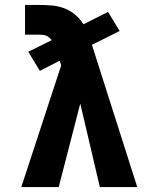

<svg xmlns="http://www.w3.org/2000/svg" viewBox="-20 -755 640 775"><path d="M66 0 227 -491 221 -510 141 -469 94 -546 189 -593Q184 -599 178 -604Q172 -609 165 -611.5Q158 -614 150.5 -614.5Q143 -615 135 -615H81V-735H135Q161 -735 187.5 -733Q214 -731 238.5 -722Q263 -713 283 -696Q303 -679 317 -657L416 -707L463 -630L351 -574L534 0H383L304 -337L217 0Z"/></svg>

Font: Iosevka Etoile Heavy
Style: Regular
Weight: 900
Designer: Belleve Invis
Foundry: Belleve Invis
Version: Version 22.1.2; ttfautohint (v1.8.4)